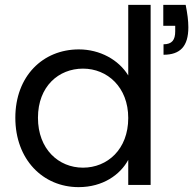

<svg xmlns="http://www.w3.org/2000/svg" viewBox="-20 -760 794 789"><path d="M507 -275C507 -146 421 -71 321 -71C221 -71 136 -147 136 -276C136 -405 221 -478 321 -478C421 -478 507 -402 507 -275ZM43 -276C43 -105 156 9 303 9C403 9 474 -42 507 -103V0H599V-740H507V-450C468 -514 391 -557 304 -557C156 -557 43 -447 43 -276ZM700 -631C700 -596 687 -578 652 -578V-535C720 -535 754 -569 754 -648C754 -675 750 -705 743 -740H651V-654H700Z"/></svg>

Font: Matrixport Regular
Style: Regular
Weight: 400
Designer: Ninad Kale (Devanagari), Jonny Pinhorn (Latin)
Foundry: Indian Type Foundry
Version: Version 3.200;PS 1.000;hotconv 16.6.54;makeotf.lib2.5.65590